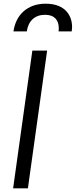

<svg xmlns="http://www.w3.org/2000/svg" viewBox="-20 -1019 410 1039"><path d="M125 -849C133 -906 169 -939 224 -939C277 -939 298 -907 298 -868C298 -862 298 -856 297 -849H368C369 -858 370 -866 370 -874C370 -929 338 -999 227 -999C127 -999 65 -937 53 -849ZM131 0 235 -745H155L51 0Z"/></svg>

Font: Plus Jakarta Sans
Style: Italic
Weight: 400
Italic angle: -8°
Designer: Gumpita Rahayu
Foundry: Tokotype
Version: Version 2.071;gftools[0.9.30]